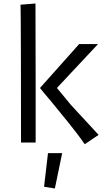

<svg xmlns="http://www.w3.org/2000/svg" viewBox="-20 -818 625 1102"><path d="M100.6 0H184.6V-338.9L183.6 -797.9L97.7 -791C97.7 -791 100.6 -779.8 100.6 0ZM271.5 -238.3C337.9 -156.2 410.2 -72.3 466.3 9.8L545.9 -43.9L385.3 -217.8C348.6 -264.2 313 -304.2 306.6 -313L542.5 -564.9H434.1L209.5 -313C217.3 -301.8 242.2 -273.4 271.5 -238.3ZM255.4 61 232.9 253.9 294.9 263.7 336.9 61Z"/></svg>

Font: Duru Sans
Style: Regular
Weight: 400
Designer: Onur Yazıcıgil
Foundry: Onur Yazıcıgil
Version: Version 1.002